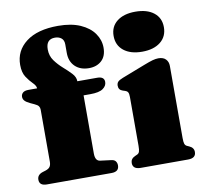

<svg xmlns="http://www.w3.org/2000/svg" viewBox="-81 -822 971 910"><g transform="rotate(-10 404.5 -367.0)"><path d="M317 -105.5Q317 -69.5 341 -67L392.5 -60.5Q407.5 -59 413.8 -50.5Q420 -42 420 -30.5Q420 0 383.5 0H72.5Q36.5 0 36.5 -29Q36.5 -53 64 -61.5L77 -65.5Q93 -70.5 99 -79.5Q105 -88.5 105 -104.5V-354.5Q105 -364 100 -371Q95 -378 80.5 -384.5L62 -393Q43 -402 35.8 -410.2Q28.5 -418.5 28.5 -429Q28.5 -441 37.2 -448.8Q46 -456.5 64.5 -456.5H106Q105 -470 90 -484.5Q75 -499 60.5 -521Q46 -543 46 -579.5Q46 -647.5 100.5 -689.2Q155 -731 254.5 -731Q318 -731 361.5 -711.8Q405 -692.5 427.2 -660.8Q449.5 -629 449.5 -592Q449.5 -551 426 -529.5Q402.5 -508 365.5 -508Q323.5 -508 298.5 -532.2Q273.5 -556.5 273.5 -597.5V-638.5Q273.5 -659 261.2 -668.8Q249 -678.5 230.5 -678.5Q187.5 -678.5 187.5 -629.5Q187.5 -598 204.5 -574.8Q221.5 -551.5 243.5 -532.2Q265.5 -513 282.5 -495Q299.5 -477 299.5 -456.5H395Q429 -456.5 429 -430.5Q429 -411.5 410.5 -398.5Q392 -385.5 349.5 -385.5H317ZM627 -541Q571 -541 538.5 -567Q506 -593 506 -638Q506 -682.5 538.5 -708Q571 -733.5 627 -733.5Q683 -733.5 715.5 -708Q748 -682.5 748 -638Q748 -593 715.5 -567Q683 -541 627 -541ZM744 -452V-105Q744 -85 747 -76.8Q750 -68.5 757.5 -65L768.5 -60Q790 -50.5 790 -30Q790 0 752 0H524Q486 0 486 -30Q486 -50.5 507.5 -60L518.5 -65Q526 -68.5 529 -76.8Q532 -85 532 -105V-340Q532 -356 527.8 -362.8Q523.5 -369.5 515 -372L504 -375.5Q484 -382 484 -402Q484 -414 490.5 -421Q497 -428 515 -435L626 -478Q653 -488.5 668.5 -492.8Q684 -497 696 -497Q720 -497 732 -484.2Q744 -471.5 744 -452Z"/></g></svg>

Font: Fraunces 9pt S000 Black
Style: Regular
Weight: 900
Version: Version 1.000; ttfautohint (v1.8.3)